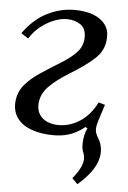

<svg xmlns="http://www.w3.org/2000/svg" viewBox="-52 -551 536 802"><g transform="rotate(5 215.5 -150.0)"><path d="M303 212 280 189Q305 158 313.5 137.5Q322 117 321.5 103Q321 89 316 78Q310 64 310 44.5Q310 25 314 6.5Q318 -12 325 -23L316 -29Q298 -14 277.5 -3.5Q257 7 234.5 12Q212 17 186 17Q134 17 94.5 3Q55 -11 34 -38.5Q13 -66 15 -106Q18 -149 43.5 -179.5Q69 -210 109.5 -236.5Q150 -263 197 -292Q238 -318 259 -343Q280 -368 280 -403Q280 -439 256.5 -455Q233 -471 198 -471Q176 -471 148 -460.5Q120 -450 92.5 -429Q65 -408 45 -376L15 -396Q59 -457 114.5 -484.5Q170 -512 227 -512Q274 -512 307 -499.5Q340 -487 357.5 -463.5Q375 -440 373 -406Q371 -356 334 -321Q297 -286 229 -245Q175 -212 144.5 -180Q114 -148 112 -107Q111 -81 123 -63Q135 -45 156 -36Q177 -27 203 -27Q250 -27 292.5 -54.5Q335 -82 362 -136L389 -128Q374 -83 366.5 -58Q359 -33 360.5 -18.5Q362 -4 373 13Q399 56 383 106.5Q367 157 303 212Z"/></g></svg>

Font: Lora
Style: Italic
Weight: 400
Italic angle: -3°
Designer: Olga Karpushina, Alexei Vanyashin (Cyrillic)
Foundry: Cyreal
Version: Version 3.008